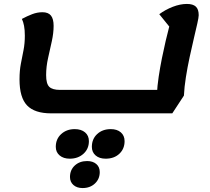

<svg xmlns="http://www.w3.org/2000/svg" viewBox="-20 -550 1065 974"><path d="M239 25Q156 25 117.5 -15Q79 -55 79 -147Q79 -192 86 -227.5Q93 -263 99.5 -296.5Q106 -330 106 -369Q106 -398 102 -419Q98 -440 91 -454Q117 -468 143 -478Q169 -488 195 -488Q225 -488 238.5 -471Q252 -454 252 -419Q252 -383 243 -341.5Q234 -300 224 -256Q214 -212 214 -169Q214 -125 230 -109.5Q246 -94 284 -94H816L776 -73Q778 -114 785 -161Q792 -208 801.5 -255Q811 -302 820.5 -342.5Q830 -383 837.5 -411Q845 -439 847 -448L851 -400L788 -478Q819 -501 856.5 -515.5Q894 -530 928 -530Q959 -530 973.5 -516.5Q988 -503 988 -473Q988 -462 981 -431Q974 -400 963.5 -355.5Q953 -311 942 -260Q931 -209 923 -158.5Q915 -108 913 -65L854 25ZM516 255Q484 255 465 238.5Q446 222 446 195Q446 155 473 130Q500 105 542 105Q574 105 593 121.5Q612 138 612 166Q612 205 585.5 230Q559 255 516 255ZM399 404Q370 404 352.5 388.5Q335 373 335 348Q335 312 359.5 289.5Q384 267 422 267Q451 267 468.5 282Q486 297 486 323Q486 358 461.5 381Q437 404 399 404ZM334 255Q302 255 282.5 238.5Q263 222 263 195Q263 155 290.5 130Q318 105 359 105Q392 105 411.5 121.5Q431 138 431 166Q431 205 403.5 230Q376 255 334 255Z"/></svg>

Font: Lemonada Medium
Style: Regular
Weight: 500
Designer: Mohamed Gaber (Arabic), Eduardo Tunni (Latin)
Foundry: Kief Type Foundry
Version: Version 4.004; ttfautohint (v1.8.2)